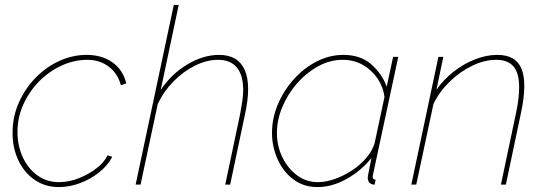

<svg xmlns="http://www.w3.org/2000/svg" viewBox="-20 -750 2214 780"><path d="M219 10Q163 10 120.5 -19.5Q78 -49 54.5 -99Q31 -149 31 -210Q31 -275 56 -332Q81 -389 123.5 -433Q166 -477 220 -502Q274 -527 332 -527Q394 -527 437 -496.5Q480 -466 493 -411L471 -404Q458 -452 421.5 -479.5Q385 -507 335 -507Q281 -507 230 -483.5Q179 -460 139 -419.5Q99 -379 75 -326Q51 -273 51 -214Q51 -158 72.5 -111.5Q94 -65 132 -37.5Q170 -10 220 -10Q259 -10 299 -25.5Q339 -41 371.5 -66Q404 -91 417 -119L436 -113Q418 -78 383 -50Q348 -22 305 -6Q262 10 219 10Z M686 -730H706L633 -385Q677 -450 741.5 -488.5Q806 -527 870 -527Q909 -527 935 -511.5Q961 -496 974.5 -465Q988 -434 988 -388Q988 -367 985 -342Q982 -317 976 -289L915 0H895L956 -289Q961 -316 964.5 -340Q968 -364 968 -384Q968 -445 942 -476Q916 -507 866 -507Q820 -507 772.5 -483.5Q725 -460 685 -419.5Q645 -379 621 -328L551 0H531Z M1270 10Q1213 10 1171.5 -21.5Q1130 -53 1107.5 -103.5Q1085 -154 1085 -210Q1085 -270 1109 -326.5Q1133 -383 1174 -428.5Q1215 -474 1267 -500.5Q1319 -527 1375 -527Q1445 -527 1488.5 -488.5Q1532 -450 1551 -398L1577 -519H1598L1496 -44Q1495 -42 1494.5 -38.5Q1494 -35 1494 -32Q1494 -20 1506 -20L1502 0Q1500 0 1497.5 0Q1495 0 1493 -1Q1483 -4 1478.5 -11Q1474 -18 1474 -29Q1474 -32 1475 -37Q1476 -42 1479 -57.5Q1482 -73 1489 -108Q1447 -56 1388 -23Q1329 10 1270 10ZM1272 -10Q1304 -10 1340.5 -23Q1377 -36 1410.5 -58Q1444 -80 1468.5 -109Q1493 -138 1502 -169L1542 -356Q1537 -396 1514.5 -430Q1492 -464 1455.5 -485.5Q1419 -507 1372 -507Q1320 -507 1272 -480.5Q1224 -454 1186.5 -411Q1149 -368 1127 -315.5Q1105 -263 1105 -210Q1105 -157 1127 -111.5Q1149 -66 1186.5 -38Q1224 -10 1272 -10Z M1761 -519H1781L1753 -385Q1782 -427 1823 -459Q1864 -491 1910 -509Q1956 -527 2000 -527Q2037 -527 2061.5 -513.5Q2086 -500 2098 -472Q2110 -444 2110 -401Q2110 -377 2106.5 -349Q2103 -321 2096 -289L2035 0H2015L2076 -289Q2083 -321 2086 -347.5Q2089 -374 2089 -396Q2089 -453 2066 -480Q2043 -507 1996 -507Q1949 -507 1899.5 -483.5Q1850 -460 1808 -419.5Q1766 -379 1741 -328L1671 0H1651Z"/></svg>

Font: Raleway Thin Thin
Style: Italic
Weight: 250
Italic angle: -12°
Version: Version 4.026